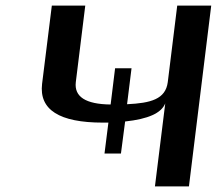

<svg xmlns="http://www.w3.org/2000/svg" viewBox="-20 -669 803 689"><path d="M436 -295 452 -424H393L377 -294C287 -295 246 -322 252 -374L286 -649H166L131 -368C120 -275 193 -229 349 -229H369L355 -118H414L429 -233C512 -242 559 -263 573 -298L536 0H658L738 -649H616L582 -374C574 -313 521 -299 436 -295Z"/></svg>

Font: Gamestation Extended
Style: Italic
Weight: 400
Width: 7
Designer: Jonas Hecksher
Foundry: Jonas Hecksher, Playtypeª, e-types AS
Version: Version 1.003